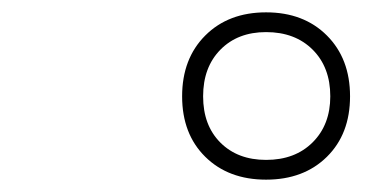

<svg xmlns="http://www.w3.org/2000/svg" viewBox="-20 -729 600 311"><path d="M275 -573Q275 -634 312.5 -671.5Q350 -709 411 -709Q472 -709 509.5 -671.5Q547 -634 547 -573Q547 -512 509.5 -475Q472 -438 411 -438Q350 -438 312.5 -475Q275 -512 275 -573ZM515 -573Q515 -620 486.5 -648.5Q458 -677 411 -677Q365 -677 337 -648.5Q309 -620 309 -573Q309 -526 337 -498Q365 -470 411 -470Q458 -470 486.5 -498.5Q515 -527 515 -573Z"/></svg>

Font: Cairo ExtraLight
Style: Italic
Weight: 275
Italic angle: -13°
Designer: Mohamed Gaber, Accademia di Belle Arti di Urbino and others
Foundry: Kief Type Foundry, Accademia di Belle Arti di Urbino and others
Version: Version 3.011